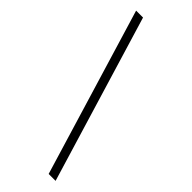

<svg xmlns="http://www.w3.org/2000/svg" viewBox="-270 -787 902 902"><g transform="rotate(45 181.0 -336.5)"><path d="M329 80H283L31 -753H77Z"/></g></svg>

Font: DM Sans 12pt ExtraLight
Style: Regular
Weight: 250
Version: Version 4.004;gftools[0.9.30]